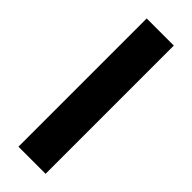

<svg xmlns="http://www.w3.org/2000/svg" viewBox="-237 -721 741 741"><g transform="rotate(45 134.0 -350.0)"><path d="M60 0V-700H208V0Z"/></g></svg>

Font: Fivo Sans
Style: Regular
Weight: 700
Designer: Alexander Slobzheninov
Foundry: Alexander Slobzheninov
Version: 1.0